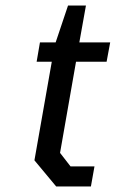

<svg xmlns="http://www.w3.org/2000/svg" viewBox="-20 -677 420 697"><path d="M184 0 105 -95 168 -453H113L125 -523H182L227 -657H292L268 -523H380L367 -453H256L198 -122L236 -73H323L310 0Z"/></svg>

Font: Tomorrow
Style: Italic
Weight: 400
Italic angle: -10°
Designer: Tony de Marco, Monica Rizzolli
Foundry: Just in Type
Version: Version 2.002